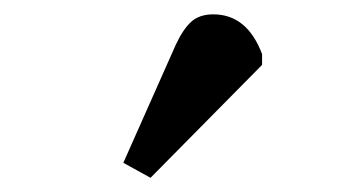

<svg xmlns="http://www.w3.org/2000/svg" viewBox="-20 -817 488 269"><path d="M226.1 -753.9Q236.3 -775.9 247.8 -786.4Q259.3 -796.9 278.8 -796.9Q326.2 -796.9 347.2 -741.2V-726.1L190.9 -567.9L152.8 -588.9Z"/></svg>

Font: Literata Book SemiBold
Style: Italic
Weight: 600
Italic angle: -3°
Designer: Latin by Veronika Burian and Jose Scaglione. Greek by Irene Vlachou. Cyrillic by Vera Evstafieva
Foundry: TypeTogether
Version: Version 1.003;PS 001.003;hotconv 1.0.88;makeotf.lib2.5.64775